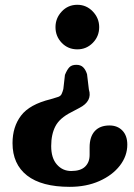

<svg xmlns="http://www.w3.org/2000/svg" viewBox="-20 -606 546 782"><path d="M342 -241.5Q357 -194 303.5 -166.5L269.5 -148.5Q223 -125 205.8 -92Q188.5 -59 188.5 -11Q188.5 38 211.8 64.2Q235 90.5 270 90.5Q308 90.5 326.5 72.8Q345 55 345 25V-6Q345 -49 366 -72Q387 -95 426 -95Q458.5 -95 478.5 -74.2Q498.5 -53.5 498.5 -17Q498.5 29.5 468 68.8Q437.5 108 384.5 131.5Q331.5 155 264 155Q149.5 155 90.2 108.8Q31 62.5 31 -23Q31 -89.5 65.8 -135.2Q100.5 -181 186.5 -202L211 -209.5Q226 -213 230.5 -222.2Q235 -231.5 238 -243.5L244.5 -301Q253.5 -323 263 -332.5Q272.5 -342 291 -342Q308.5 -342 318.5 -332.2Q328.5 -322.5 334.5 -304ZM295 -586.5Q332 -586.5 358 -559.2Q384 -532 384 -495.5Q384 -458 358 -431.5Q332 -405 295 -405Q257 -405 231.5 -431.5Q206 -458 206 -495.5Q206 -532 231.5 -559.2Q257 -586.5 295 -586.5Z"/></svg>

Font: Fraunces 9pt S100 SemiBold
Style: Regular
Weight: 600
Version: Version 1.000; ttfautohint (v1.8.3)